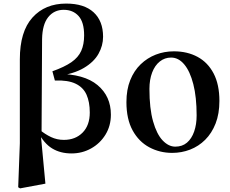

<svg xmlns="http://www.w3.org/2000/svg" viewBox="-20 -839 1288 1074"><path d="M81.8 208.4 91 -37.8V-507.3Q91 -662.6 161.5 -740.8Q232 -819 350 -819Q450.5 -819 503.5 -770.3Q556.6 -721.6 556.6 -633.4Q556.6 -583.7 530.9 -537.9Q505.2 -492.2 449.2 -459Q393.2 -425.8 300.8 -413V-426Q451 -425.4 525.6 -363Q600.3 -300.6 600.3 -197.9Q600.3 -134.9 569.9 -85.6Q539.5 -36.4 489.5 -8.6Q439.5 19.3 380.1 19.3Q317.7 19.3 271.7 -8.7Q225.7 -36.6 193 -100.4H190.3L200.7 -114.1Q232 -88.1 265.5 -72.3Q298.9 -56.5 337 -56.5Q401.8 -56.5 442 -97.2Q482.2 -137.9 482.2 -209.4Q482.2 -268.6 463.9 -309.5Q445.5 -350.5 402.8 -370.9Q360.1 -391.4 286.9 -388.7L273.1 -440.3Q340.5 -464.2 379.3 -491Q418 -517.9 434.3 -554.3Q450.6 -590.7 450.6 -641Q450.6 -715.2 419.4 -749.6Q388.1 -784.1 336.4 -784.1Q282.8 -784.1 249.8 -743.3Q216.9 -702.5 215.4 -620.3L212.5 -95.2L208.3 -85L234 188.3L92.4 214.7Z M943.2 16.2Q873.5 16.2 815.1 -15.1Q756.6 -46.4 721.9 -109.5Q687.2 -172.7 687.2 -267.9Q687.2 -337.8 708.5 -390.7Q729.7 -443.6 766.8 -479.3Q803.8 -515 851.5 -533.5Q899.2 -551.9 952.6 -551.9Q1027.8 -551.9 1085.3 -520.8Q1142.7 -489.7 1175 -428Q1207.3 -366.2 1207.3 -274.3Q1207.3 -202.9 1186.1 -148.4Q1164.8 -94 1127.9 -57.2Q1091 -20.5 1043.4 -2.1Q995.8 16.2 943.2 16.2ZM960.4 -18.7Q999.5 -18.7 1025.8 -41Q1052.1 -63.3 1066 -103.1Q1079.9 -142.8 1079.9 -193.3Q1079.9 -296.1 1061.3 -368.4Q1042.8 -440.6 1010.6 -478.8Q978.5 -517 937.1 -517Q901.5 -517 873.9 -495.1Q846.3 -473.2 831.1 -433.5Q815.9 -393.7 815.9 -341.7Q815.9 -231.8 836.3 -160.1Q856.6 -88.3 889.8 -53.5Q923 -18.7 960.4 -18.7Z"/></svg>

Font: Noto Serif TC
Style: Regular
Weight: 200
Designer: Ryoko NISHIZUKA 西塚涼子 (kana & ideographs); Frank Grießhammer (Latin, Greek & Cyrillic); Wenlong ZHANG 张文龙 (bopomofo); San
Foundry: Adobe
Version: Version 2.001;hotconv 1.1.0;makeotfexe 2.6.0